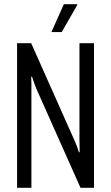

<svg xmlns="http://www.w3.org/2000/svg" viewBox="-20 -891 527 911"><path d="M61 0V-686H128L335 -221Q338 -215 341.5 -205.5Q345 -196 348.5 -186.5Q352 -177 354 -169H358Q358 -184 357.5 -201Q357 -218 357 -227V-686H426V0H362L152 -471Q148 -480 142.5 -496Q137 -512 132 -527H128Q129 -513 129 -494.5Q129 -476 129 -465V0ZM224 -739 283 -871H346L347 -868L273 -739Z"/></svg>

Font: Archivo ExtraCondensed Light
Style: Regular
Weight: 300
Width: 2
Designer: Hector Gatti
Foundry: Omnibus-Type
Version: Version 2.001